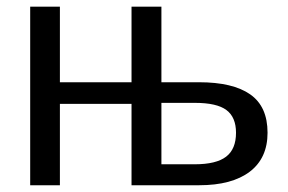

<svg xmlns="http://www.w3.org/2000/svg" viewBox="-20 -548 852 568"><path d="M568.8 -304.7Q668.9 -304.7 720.2 -268.8Q771.5 -232.9 771.5 -155.3Q771.5 -80.1 718.8 -40Q666 0 569.3 0H369.1V-240.7H157.2V0H69.3V-528.3H157.2V-304.7H369.1V-528.3H457.5V-304.7ZM457.5 -62H556.2Q619.6 -62 648.9 -84.5Q678.2 -106.9 678.2 -155.3Q678.2 -201.2 649.9 -222.4Q621.6 -243.7 556.6 -243.7H457.5Z"/></svg>

Font: Arimo
Style: Regular
Weight: 400
Designer: Steve Matteson
Foundry: Monotype Imaging Inc.
Version: Version 1.33